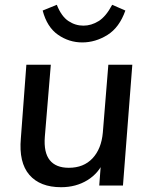

<svg xmlns="http://www.w3.org/2000/svg" viewBox="-20 -774 625 801"><path d="M235 7Q147 7 102.5 -44.5Q58 -96 67 -197L90 -504H192L167 -203Q162 -138 187.5 -106Q213 -74 267 -74Q329 -74 366 -113.5Q403 -153 409 -221L432 -504H532L493 0H394L402 -105L415 -106Q393 -52 345 -22.5Q297 7 235 7ZM323 -597Q268 -597 222 -629Q176 -661 158 -730L217 -754Q236 -706 265 -686.5Q294 -667 328 -667Q361 -667 391.5 -686Q422 -705 448 -754L503 -730Q478 -659 428 -628Q378 -597 323 -597Z"/></svg>

Font: Muli SemiBold
Style: Italic
Weight: 600
Italic angle: -4.541°
Designer: Vernon Adams
Foundry: Vernon Adams
Version: Version 2.100; ttfautohint (v1.8.1.43-b0c9)